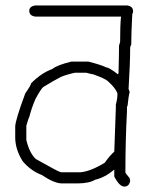

<svg xmlns="http://www.w3.org/2000/svg" viewBox="-20 -690 528 708"><path d="M77.1 -226.6V-173.8Q88.4 -125.5 112.3 -103.5Q195.8 -56.6 200.2 -56.6Q203.6 -54.7 208 -54.7H276.4Q313 -57.6 366.2 -89.8Q383.8 -115.2 401.4 -130.9Q407.2 -283.2 407.2 -293V-304.7Q413.1 -324.2 413.1 -345.7Q406.2 -365.2 377.9 -390.6Q366.7 -400.9 323.2 -416Q319.3 -416 297.9 -421.9H256.8Q223.6 -414.6 204.1 -406.2Q175.3 -391.1 139.6 -369.1Q130.9 -362.3 110.4 -324.2Q96.7 -292.5 88.9 -261.7Q85.9 -256.8 77.1 -226.6ZM467.8 -638.2Q463.9 -564 463.9 -525.4Q460 -519 460 -513.7Q460 -458.5 454.1 -361.3Q458 -355 458 -349.6Q454.1 -336.9 450.2 -298.8Q448.2 -298.8 448.2 -293V-279.3Q442.4 -170.9 442.4 -54.7Q442.4 -51.3 458 -33.2L460 -23.4Q456.5 -2 438.5 -2Q420.4 -2 401.4 -39.1V-64.5Q366.2 -35.2 331.1 -27.3Q308.1 -13.7 266.6 -13.7H208Q180.2 -13.7 133.8 -44.9Q93.3 -60.1 63.5 -95.7Q36.1 -139.2 36.1 -183.6V-222.7Q36.1 -245.6 73.2 -345.7Q94.7 -376.5 94.7 -382.8Q132.3 -420.9 172.9 -435.5Q189.5 -449.7 243.2 -462.9H305.7Q352.5 -451.2 372.1 -441.4Q381.8 -441.4 415 -416L417 -419.9Q418.9 -490.2 418.9 -521.5Q418.9 -522.9 422.9 -535.2Q422.9 -598.6 426.3 -628.9H109.4Q87.9 -632.3 87.9 -650.4Q87.9 -666 109.4 -669.9H449.2Q470.7 -666.5 470.7 -648.4Q470.7 -642.6 467.8 -638.2Z"/></svg>

Font: CEF Fonts CJK
Style: Regular
Weight: 400
Designer: PartyBoss (派对大魔王)
Version: Release 2.25